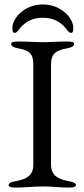

<svg xmlns="http://www.w3.org/2000/svg" viewBox="-20 -840 380 865"><path d="M276 -713C282 -705 290 -692 300 -692C310 -692 310 -703 310 -716C310 -756 258 -820 173 -820C88 -820 36 -756 36 -716C36 -703 36 -692 46 -692C56 -692 64 -705 70 -713C97 -745 130 -760 173 -760C216 -760 249 -745 276 -713ZM130 -550V-98C130 -51 102 -33 52 -24C29 -20 19 -15 19 -6C19 2 31 5 48 5C102 5 126 0 176 0C222 0 239 5 293 5C310 5 322 2 322 -6C322 -15 312 -20 289 -24C239 -33 210 -51 210 -98V-550C210 -597 231 -613 281 -622C304 -626 314 -633 314 -642C314 -650 302 -653 285 -653C231 -653 219 -650 176 -650C130 -650 113 -653 59 -653C42 -653 30 -650 30 -642C30 -633 40 -626 63 -622C113 -613 130 -597 130 -550Z"/></svg>

Font: EB Garamond 12
Style: Regular
Weight: 400
Version: Version 0.016+